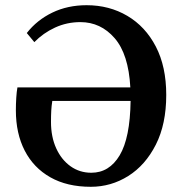

<svg xmlns="http://www.w3.org/2000/svg" viewBox="-20 -701 700 738"><path d="M41 -277Q41 -301 42.5 -325Q44 -349 47 -365H481Q474 -493 420.5 -554.5Q367 -616 289 -616Q237 -616 191.5 -595Q146 -574 112 -539L83 -574Q122 -624 181 -652.5Q240 -681 313 -681Q400 -681 469.5 -640Q539 -599 579 -522Q619 -445 619 -336Q619 -224 579 -145Q539 -66 473 -24.5Q407 17 329 17Q238 17 173.5 -19.5Q109 -56 75 -122Q41 -188 41 -277ZM331 -37Q400 -37 440 -104Q480 -171 482 -313H181Q178 -294 177 -275.5Q176 -257 176 -232Q176 -175 196 -131Q216 -87 251 -62Q286 -37 331 -37Z"/></svg>

Font: Source Serif 4 Semibold
Style: Regular
Weight: 600
Designer: Frank Grießhammer
Foundry: Adobe
Version: Version 4.005;hotconv 1.1.0;makeotfexe 2.6.0